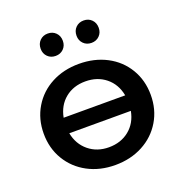

<svg xmlns="http://www.w3.org/2000/svg" viewBox="-133 -854 922 976"><g transform="rotate(-20 327.5 -366.0)"><path d="M617 -267Q617 -188 579.5 -125.5Q542 -63 476 -28Q410 7 327 7Q244 7 178.5 -28Q113 -63 75.5 -125.5Q38 -188 38 -267Q38 -346 75.5 -408.5Q113 -471 178.5 -505.5Q244 -540 327 -540Q410 -540 476 -505.5Q542 -471 579.5 -408.5Q617 -346 617 -267ZM161 -309H494Q482 -372 437 -408.5Q392 -445 327 -445Q262 -445 217.5 -408.5Q173 -372 161 -309ZM494 -225H161Q173 -163 218 -126Q263 -89 327 -89Q392 -89 437 -125.5Q482 -162 494 -225ZM171 -678Q171 -705 188 -722Q205 -739 231 -739Q257 -739 274 -722Q291 -705 291 -678Q291 -652 274 -635Q257 -618 231 -618Q205 -618 188 -635Q171 -652 171 -678ZM365 -678Q365 -705 382 -722Q399 -739 425 -739Q451 -739 468 -722Q485 -705 485 -678Q485 -652 468 -635Q451 -618 425 -618Q399 -618 382 -635Q365 -652 365 -678Z"/></g></svg>

Font: CMG Sans SemiBold
Style: Regular
Weight: 600
Designer: Julieta Ulanovsky
Foundry: Julieta Ulanovsky
Version: Version 7.200